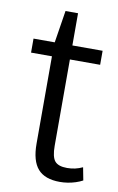

<svg xmlns="http://www.w3.org/2000/svg" viewBox="-80 -716 474 769"><g transform="rotate(10 157.5 -332.0)"><path d="M219 7Q158 7 129.5 -25.5Q101 -58 101 -128V-532L123 -671H174V-132Q174 -87 188 -70Q202 -53 238 -53Q255 -53 270.5 -56.5Q286 -60 301 -67L311 -15Q298 -8 282.5 -3Q267 2 251 4.5Q235 7 219 7ZM16 -540H297V-483H16Z"/></g></svg>

Font: Pathway Extreme SemiCondensed Light
Style: Regular
Weight: 300
Width: 4
Version: Version 1.001;gftools[0.9.26]